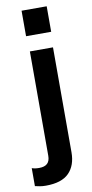

<svg xmlns="http://www.w3.org/2000/svg" viewBox="-139 -754 478 998"><g transform="rotate(-10 100.0 -255.0)"><path d="M184.6 -579V-713.6H52V-579ZM57.8 53C57.8 71.1 53.2 84.7 43.8 93.7C34.4 102.7 20.1 107.2 0.7 107.2C-7 107.2 -14.1 106.8 -20.6 105.8C-27 104.8 -32.8 103.4 -38 101.4V196.3C-29.6 198.2 -20.9 200 -11.9 201.6C-2.8 203.2 7.5 204 19.1 204C74.6 204 115.3 191 141.1 164.8C166.9 138.7 179.8 102.4 179.8 55.9V-497.7H57.8Z"/></g></svg>

Font: Diatome Semibold
Style: Regular
Weight: 600
Designer: 15.100.17
Foundry: 15.100.17
Version: Version 1.005;Fontself Maker 3.5.8